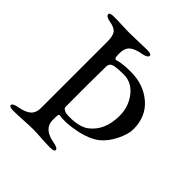

<svg xmlns="http://www.w3.org/2000/svg" viewBox="-179 -783 917 917"><g transform="rotate(45 279.5 -324.0)"><path d="M134 -99V-549Q134 -582 123 -599Q112 -616 77 -622Q44 -628 44 -642Q44 -653 73 -653Q102 -653 130 -651.5Q158 -650 177 -650Q199 -650 233.5 -651.5Q268 -653 296 -653Q325 -653 325 -642Q325 -628 292 -622Q252 -615 233 -599Q214 -583 214 -549Q214 -542 214 -538Q214 -534 215 -526.5Q216 -519 219 -516Q222 -513 227 -514Q259 -524 315 -524Q401 -524 459.5 -474Q518 -424 518 -339Q518 -304 494.5 -257.5Q471 -211 439 -186Q400 -156 332 -142.5Q264 -129 223 -137Q220 -138 218 -136Q216 -134 215 -128Q214 -122 214 -117.5Q214 -113 214 -102Q214 -98 214 -96Q214 -38 293 -24Q326 -18 326 -6Q326 5 297 5Q269 5 235.5 2.5Q202 0 180 0Q155 0 116.5 2.5Q78 5 51 5Q22 5 22 -6Q22 -18 55 -24Q95 -31 114.5 -48Q134 -65 134 -99ZM238 -165Q274 -161 308.5 -167.5Q343 -174 362 -189Q426 -238 426 -338Q426 -399 389.5 -445.5Q353 -492 298 -491Q242 -490 229 -483Q216 -478 214 -462Q212 -335 213 -183Q213 -177 222 -171.5Q231 -166 238 -165Z"/></g></svg>

Font: EB Garamond
Style: SC
Weight: 400
Version: Version 000.010